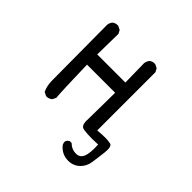

<svg xmlns="http://www.w3.org/2000/svg" viewBox="-146 -547 792 792"><g transform="rotate(45 250.0 -151.0)"><path d="M292 73.7Q292 85.9 299.8 93.8L302.7 96.7Q325.2 119.1 357.9 119.1Q388.2 119.1 409.2 98.1Q427.2 80.1 431.2 53.7Q435.1 29.8 439.9 -11.7Q440.9 -21 440.9 -26.9Q440.9 -43.9 435.1 -50.3Q432.6 -52.7 428.7 -53.7Q415.5 -56.6 398.2 -56.6Q380.9 -56.6 354 -54.2V-393.6L346.2 -408.7L330.6 -416.5Q328.6 -417 327.1 -417Q313 -417 303.7 -409.2Q296.4 -399.9 294.4 -387.2L296.4 -275.9H132.3L134.3 -397.5L126.5 -412.6L110.8 -420.4Q108.9 -420.9 107.4 -420.9Q93.3 -420.9 84 -413.1Q76.2 -403.8 74.7 -391.1L76.7 -67.4Q76.7 -37.6 88.4 -13.2L104 -5.4Q105.5 -4.9 106.9 -4.9Q121.1 -4.9 131.8 -14.2L139.6 -29.8Q136.2 -61 132.3 -216.3H296.4L294.4 -55.2Q293.9 -51.8 293.9 -50.3Q293.9 -48.8 294.2 -47.1Q294.4 -45.4 294.7 -42.5Q294.9 -39.6 295.4 -37.4Q295.9 -35.2 296.4 -33Q296.9 -30.8 297.9 -29.3Q302.7 -19 314.9 -17.6Q335.9 -14.6 363.3 -14.6Q375.5 -14.6 397.5 -15.6Q398.4 0 398.4 6.3Q398.4 27.8 394.8 43.5Q391.1 59.1 382.8 67.4Q376 73.7 366.7 75.2Q362.3 75.7 358.4 75.7Q334.5 75.7 315.9 57.1H305.7Q296.4 61.5 292.5 70.3Q292 72.3 292 73.7Z"/></g></svg>

Font: NaikaiFont
Style: Light
Weight: 300
Version: Version 1.89